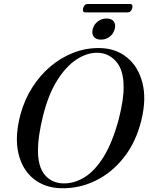

<svg xmlns="http://www.w3.org/2000/svg" viewBox="-20 -960 770 991"><path d="M494.5 -712Q578 -710.5 635.8 -663.2Q693.5 -616 715 -533Q736.5 -450 710 -341Q682.5 -227.5 620 -148Q557.5 -68.5 473.5 -27.5Q389.5 13.5 296.5 11.5Q212 10 153.2 -37.2Q94.5 -84.5 74.8 -169.5Q55 -254.5 86 -370.5Q106.5 -445.5 146.5 -508.5Q186.5 -571.5 241 -617.5Q295.5 -663.5 360 -688.2Q424.5 -713 494.5 -712ZM307 -13.5Q361 -12 414.2 -43.8Q467.5 -75.5 513.8 -149Q560 -222.5 593 -345Q606 -396 612.2 -437.5Q618.5 -479 618 -512Q618 -598 580 -641.8Q542 -685.5 486.5 -687.5Q430.5 -689.5 375.2 -653.2Q320 -617 274.8 -544.5Q229.5 -472 202.5 -364Q189 -308.5 182.5 -265Q176 -221.5 176 -188Q175 -100.5 211.2 -57.5Q247.5 -14.5 307 -13.5ZM501 -755.5Q475.5 -755.5 464 -770.8Q452.5 -786 458.5 -810Q465 -834 484.5 -849.2Q504 -864.5 530 -864.5Q556 -864.5 567.2 -849.2Q578.5 -834 572 -810Q566 -786 546.5 -770.8Q527 -755.5 501 -755.5ZM409 -917.5Q415 -939.5 433.5 -939.5H650Q668 -939.5 662.5 -918Q656.5 -896 638 -896H421.5Q403.5 -896 409 -917.5Z"/></svg>

Font: Fraunces 72pt
Style: Italic
Weight: 400
Italic angle: -16°
Version: Version 1.000;[b76b70a41]